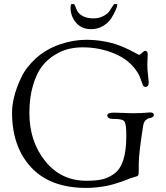

<svg xmlns="http://www.w3.org/2000/svg" viewBox="-20 -911 813 941"><path d="M326 -872Q326 -891 331 -891H342Q345 -891 349 -880Q353 -869 359.5 -856Q366 -843 386 -832Q406 -821 438 -821Q465 -821 486 -832Q507 -843 516 -856Q525 -869 531.5 -880Q538 -891 541 -891H548Q555 -891 555 -889Q555 -881 547.5 -863Q540 -845 526 -822.5Q512 -800 485.5 -784Q459 -768 427 -768Q380 -768 353 -799.5Q326 -831 326 -872ZM39 -359Q39 -396 50 -439.5Q61 -483 85 -533Q109 -583 157.5 -626.5Q206 -670 272 -693Q339 -716 402 -716Q446 -716 488.5 -708.5Q531 -701 560 -690Q589 -679 611.5 -668Q634 -657 647 -649.5Q660 -642 662 -642Q665 -642 676 -652Q687 -662 691 -662Q704 -662 704 -644Q704 -640 703 -623Q702 -606 702 -592Q702 -572 705.5 -542Q709 -512 709 -508Q709 -485 692 -485Q684 -485 680 -494.5Q676 -504 669 -524.5Q662 -545 650 -562Q612 -619 539.5 -649Q467 -679 386 -679Q351 -679 318 -671.5Q285 -664 248.5 -642Q212 -620 185.5 -585.5Q159 -551 141.5 -492Q124 -433 124 -357Q124 -218 201.5 -121.5Q279 -25 404 -25Q450 -25 481 -32Q512 -39 541 -60.5Q570 -82 584.5 -127.5Q599 -173 599 -243V-249Q599 -301 590.5 -314.5Q582 -328 544 -328H535Q506 -328 506 -346Q506 -359 539 -359Q552 -359 585 -357.5Q618 -356 631 -356Q651 -356 671 -357Q691 -358 702.5 -359Q714 -360 715 -360Q734 -360 734 -348Q734 -341 727 -337Q720 -333 711 -331.5Q702 -330 693.5 -321.5Q685 -313 682 -297Q660 -160 660 -105V-74Q660 -60 658.5 -55.5Q657 -51 655 -49Q653 -47 641 -44Q629 -41 618 -37Q616 -36 602 -30.5Q588 -25 576.5 -21Q565 -17 544 -10.5Q523 -4 503 0Q483 4 456 7Q429 10 403 10Q226 10 132.5 -91Q39 -192 39 -359Z"/></svg>

Font: OFL Sorts Mill Goudy TT
Style: Italic
Weight: 500
Italic angle: -6°
Version: Version 003.000